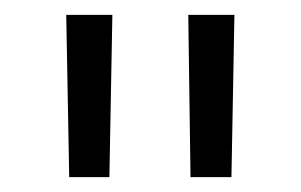

<svg xmlns="http://www.w3.org/2000/svg" viewBox="-20 -715 404 258"><path d="M291 -477H236L233 -695H295ZM127 -477H73L69 -695H131Z"/></svg>

Font: Titillium Web[RUS by Daymarius]
Style: Regular
Weight: 300
Designer: Cyrillization by Daymarius
Foundry: Cyrillization by Daymarius
Version: Version 1.002 September 12, 2018